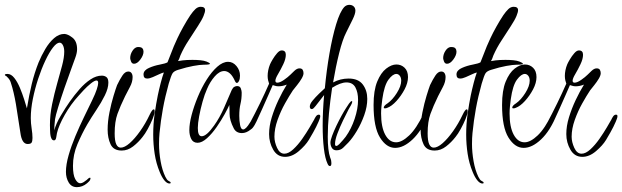

<svg xmlns="http://www.w3.org/2000/svg" viewBox="-30 -597 2567 792"><path d="M287 175Q265 175 253.5 156Q242 137 242 112Q242 82 253 43.5Q264 5 281 -35.5Q298 -76 316.5 -114Q335 -152 349.5 -182Q364 -212 369 -228Q375 -246 375 -255Q375 -265 368 -265Q360 -265 344.5 -252.5Q329 -240 315 -225Q301 -210 295 -203Q262 -167 237 -123Q212 -79 205 -48Q204 -43 202 -30.5Q200 -18 193 -18Q186 -18 182.5 -25Q179 -32 178 -40Q177 -45 176.5 -59.5Q176 -74 176 -81Q176 -124 185 -167.5Q194 -211 205.5 -251.5Q217 -292 226 -326Q235 -360 235 -384Q235 -400 229.5 -410.5Q224 -421 216 -421Q204 -421 188.5 -401Q173 -381 157 -347Q141 -313 127.5 -272Q114 -231 105.5 -189Q97 -147 97 -110Q97 -89 100.5 -67Q104 -45 104 -28Q104 -15 100.5 -9Q97 -3 84 -3Q60 -3 54 -50Q47 -91 39.5 -143Q32 -195 21 -235Q18 -246 14 -258Q10 -270 -1 -280Q-2 -282 -6 -284Q-10 -286 -10 -288Q-10 -292 1 -292Q16 -292 29 -275.5Q42 -259 52 -235Q62 -211 69.5 -187.5Q77 -164 81 -150Q90 -205 101 -250.5Q112 -296 129 -339Q141 -368 157 -395Q173 -422 193 -439.5Q213 -457 235 -457Q249 -457 268.5 -442Q288 -427 288 -394Q288 -379 280.5 -358.5Q273 -338 264 -313Q251 -278 236 -234.5Q221 -191 210 -155Q199 -119 197 -105Q195 -89 194.5 -78.5Q194 -68 194 -59Q200 -85 220.5 -119.5Q241 -154 258 -178Q277 -205 298.5 -229.5Q320 -254 343.5 -269.5Q367 -285 390 -285Q401 -285 409 -279Q417 -273 417 -256Q417 -233 402.5 -203.5Q388 -174 367.5 -143.5Q347 -113 330 -84Q308 -46 289.5 -2.5Q271 41 271 87Q271 125 280.5 142Q290 159 301 159Q308 159 315.5 154Q323 149 328 145Q330 143 334 139.5Q338 136 341 136Q345 136 342 144Q341 148 336 152.5Q331 157 329 159Q310 175 287 175Z M523 -334Q514 -334 510.5 -343.5Q507 -353 507 -357Q507 -373 516.5 -387.5Q526 -402 538 -403H541Q553 -403 557.5 -397.5Q562 -392 562 -384Q562 -369 549 -351.5Q536 -334 523 -334ZM472 24Q438 24 426 -2Q414 -28 414 -62Q414 -96 421.5 -133.5Q429 -171 438.5 -202Q448 -233 453 -246Q464 -269 475 -285.5Q486 -302 499 -302Q508 -302 512.5 -295.5Q517 -289 517 -279Q517 -259 506 -238.5Q495 -218 486 -200Q466 -159 454.5 -127Q443 -95 443 -47Q443 -16 449.5 -2Q456 12 468 12Q484 12 505 -6.5Q526 -25 548 -56Q570 -87 587 -123Q598 -146 604 -146Q608 -146 608 -138Q608 -127 599.5 -106.5Q591 -86 579.5 -65Q568 -44 558 -32Q541 -10 519 7Q497 24 472 24Z M669 160Q659 160 648.5 147.5Q638 135 629 113Q614 77 608 37.5Q602 -2 602 -42Q602 -86 608 -128Q614 -170 621 -204Q626 -228 633 -255Q640 -282 646 -298Q640 -297 627 -291Q614 -285 600.5 -279Q587 -273 577 -273Q562 -273 562 -290Q562 -299 568.5 -306Q575 -313 585 -317Q605 -326 629 -330.5Q653 -335 661 -340L687 -406Q691 -416 701.5 -438.5Q712 -461 726.5 -487Q741 -513 755 -534Q766 -550 776 -559.5Q786 -569 798 -569Q816 -569 816 -555Q816 -547 809.5 -531Q803 -515 786 -489Q767 -459 747.5 -429.5Q728 -400 714 -368Q713 -364 709.5 -355.5Q706 -347 704 -345L724 -348Q732 -349 742 -349.5Q752 -350 764 -350Q781 -350 796.5 -348.5Q812 -347 822 -343Q827 -341 831.5 -338.5Q836 -336 836 -334Q836 -330 810 -330Q795 -330 767.5 -325Q740 -320 705 -309Q688 -304 682 -295Q676 -286 666 -252Q651 -198 642 -148.5Q633 -99 628 -48Q627 -38 626.5 -27Q626 -16 626 -3Q626 31 632.5 68Q639 105 652 132Q655 138 658.5 143Q662 148 667 150Q674 153 674 157Q674 160 669 160Z M785 -8Q767 -8 759 -23.5Q751 -39 751 -60Q751 -87 760.5 -123Q770 -159 786 -197.5Q802 -236 822.5 -268.5Q843 -301 866 -321.5Q889 -342 911 -342Q931 -342 945.5 -324.5Q960 -307 960 -285Q960 -272 956 -263.5Q952 -255 947 -255Q943 -255 940 -261Q930 -284 918.5 -294Q907 -304 895 -304Q875 -304 855.5 -281.5Q836 -259 824 -230Q814 -208 805.5 -177.5Q797 -147 791.5 -117.5Q786 -88 786 -69Q786 -35 802 -35Q822 -35 853 -79Q876 -111 894.5 -153Q913 -195 926 -226Q931 -236 937 -239Q943 -242 948 -242Q960 -242 963.5 -232Q967 -222 967 -215Q967 -189 962 -168.5Q957 -148 957 -119Q957 -98 960.5 -80.5Q964 -63 973 -63Q984 -63 1001 -91Q1005 -99 1013 -99Q1022 -99 1022 -90Q1022 -77 1004 -62.5Q986 -48 968 -48Q944 -48 934 -68Q917 -101 917 -127.5Q917 -154 916 -164Q911 -152 897 -126.5Q883 -101 864 -73.5Q845 -46 824 -27Q803 -8 785 -8Z M1146 50Q1114 50 1097 20.5Q1080 -9 1080 -44Q1080 -77 1091 -113Q1102 -149 1118.5 -184Q1135 -219 1153 -248Q1135 -241 1119 -241Q1111 -241 1105 -243Q1099 -245 1095 -246Q1090 -234 1077.5 -206Q1065 -178 1051.5 -147.5Q1038 -117 1028 -96Q1012 -62 1000 -62Q994 -62 994 -70Q994 -76 999 -86Q1022 -129 1042.5 -171Q1063 -213 1080 -252Q1078 -257 1076 -265.5Q1074 -274 1074 -284Q1074 -295 1076.5 -307.5Q1079 -320 1084 -332Q1087 -339 1095 -352.5Q1103 -366 1113 -377.5Q1123 -389 1132 -389Q1149 -389 1149 -371Q1149 -354 1138.5 -332Q1128 -310 1117 -291.5Q1106 -273 1106 -264Q1106 -256 1114 -256Q1125 -256 1141.5 -267.5Q1158 -279 1168 -289Q1173 -294 1184 -304.5Q1195 -315 1205 -315Q1215 -315 1218.5 -309Q1222 -303 1222 -295Q1222 -286 1214 -272.5Q1206 -259 1195.5 -246Q1185 -233 1178 -224Q1164 -203 1146 -171Q1128 -139 1115 -102.5Q1102 -66 1102 -33Q1102 -11 1113 13Q1124 37 1143 37Q1160 37 1179.5 19Q1199 1 1216.5 -24Q1234 -49 1247.5 -72Q1261 -95 1266 -104Q1268 -109 1273 -116.5Q1278 -124 1285 -124Q1291 -124 1291 -118Q1291 -113 1288.5 -106.5Q1286 -100 1284 -95Q1275 -74 1262 -51Q1249 -28 1244 -20Q1230 3 1202.5 26.5Q1175 50 1146 50Z M1331 88Q1325 88 1321 78Q1311 57 1306 15.5Q1301 -26 1301 -78Q1301 -139 1307 -205Q1294 -189 1282.5 -173.5Q1271 -158 1264 -151Q1260 -147 1256 -147Q1248 -147 1248 -158Q1248 -168 1259.5 -182Q1271 -196 1286 -210.5Q1301 -225 1310 -233Q1317 -307 1329 -376Q1341 -445 1356.5 -496.5Q1372 -548 1390 -568Q1399 -577 1411 -577Q1422 -577 1429 -570.5Q1436 -564 1436 -553Q1436 -540 1424.5 -516.5Q1413 -493 1398 -463Q1383 -434 1369 -378Q1355 -322 1344 -257Q1374 -273 1408 -273Q1448 -273 1466.5 -248.5Q1485 -224 1485 -189Q1485 -157 1472.5 -122Q1460 -87 1442 -57Q1424 -27 1407 -9Q1397 1 1386 12Q1375 23 1358 23Q1345 23 1339 13Q1333 3 1333 -9Q1333 -18 1340 -37Q1347 -56 1357.5 -78Q1368 -100 1379 -120Q1390 -140 1398 -152Q1402 -159 1409.5 -169.5Q1417 -180 1421 -180Q1423 -180 1423 -177Q1423 -173 1418 -163.5Q1413 -154 1408 -146Q1398 -127 1385 -100Q1372 -73 1362 -46.5Q1352 -20 1352 -3Q1352 5 1357 5Q1362 5 1369.5 -2.5Q1377 -10 1385 -19.5Q1393 -29 1396 -33Q1419 -65 1433 -107Q1447 -149 1447 -185Q1447 -216 1436 -236.5Q1425 -257 1399 -257Q1375 -257 1340 -235Q1332 -182 1327 -129.5Q1322 -77 1322 -33Q1322 -5 1324.5 17Q1327 39 1332 53Q1335 60 1336 65.5Q1337 71 1337 76Q1337 88 1331 88Z M1600 13Q1564 13 1537.5 -29.5Q1511 -72 1511 -164Q1511 -224 1526 -260.5Q1541 -297 1563 -314Q1585 -331 1605 -331Q1625 -331 1639 -317.5Q1653 -304 1653 -279Q1653 -255 1639 -228.5Q1625 -202 1605.5 -180.5Q1586 -159 1567 -152Q1563 -150 1557 -150Q1553 -150 1553 -153Q1553 -161 1569 -171Q1589 -185 1607 -213.5Q1625 -242 1625 -264Q1625 -277 1619 -284.5Q1613 -292 1605 -292Q1590 -292 1572.5 -268.5Q1555 -245 1547 -188Q1545 -172 1543.5 -157.5Q1542 -143 1542 -129Q1542 -73 1559 -41.5Q1576 -10 1604 -10Q1628 -10 1658 -38.5Q1688 -67 1717 -128Q1724 -144 1733 -144Q1739 -144 1739 -136Q1739 -129 1735 -121Q1709 -57 1672 -22Q1635 13 1600 13Z M1814 -334Q1805 -334 1801.5 -343.5Q1798 -353 1798 -357Q1798 -373 1807.5 -387.5Q1817 -402 1829 -403H1832Q1844 -403 1848.5 -397.5Q1853 -392 1853 -384Q1853 -369 1840 -351.5Q1827 -334 1814 -334ZM1763 24Q1729 24 1717 -2Q1705 -28 1705 -62Q1705 -96 1712.5 -133.5Q1720 -171 1729.5 -202Q1739 -233 1744 -246Q1755 -269 1766 -285.5Q1777 -302 1790 -302Q1799 -302 1803.5 -295.5Q1808 -289 1808 -279Q1808 -259 1797 -238.5Q1786 -218 1777 -200Q1757 -159 1745.5 -127Q1734 -95 1734 -47Q1734 -16 1740.5 -2Q1747 12 1759 12Q1775 12 1796 -6.5Q1817 -25 1839 -56Q1861 -87 1878 -123Q1889 -146 1895 -146Q1899 -146 1899 -138Q1899 -127 1890.5 -106.5Q1882 -86 1870.5 -65Q1859 -44 1849 -32Q1832 -10 1810 7Q1788 24 1763 24Z M1960 160Q1950 160 1939.5 147.5Q1929 135 1920 113Q1905 77 1899 37.5Q1893 -2 1893 -42Q1893 -86 1899 -128Q1905 -170 1912 -204Q1917 -228 1924 -255Q1931 -282 1937 -298Q1931 -297 1918 -291Q1905 -285 1891.5 -279Q1878 -273 1868 -273Q1853 -273 1853 -290Q1853 -299 1859.5 -306Q1866 -313 1876 -317Q1896 -326 1920 -330.5Q1944 -335 1952 -340L1978 -406Q1982 -416 1992.5 -438.5Q2003 -461 2017.5 -487Q2032 -513 2046 -534Q2057 -550 2067 -559.5Q2077 -569 2089 -569Q2107 -569 2107 -555Q2107 -547 2100.5 -531Q2094 -515 2077 -489Q2058 -459 2038.5 -429.5Q2019 -400 2005 -368Q2004 -364 2000.5 -355.5Q1997 -347 1995 -345L2015 -348Q2023 -349 2033 -349.5Q2043 -350 2055 -350Q2072 -350 2087.5 -348.5Q2103 -347 2113 -343Q2118 -341 2122.5 -338.5Q2127 -336 2127 -334Q2127 -330 2101 -330Q2086 -330 2058.5 -325Q2031 -320 1996 -309Q1979 -304 1973 -295Q1967 -286 1957 -252Q1942 -198 1933 -148.5Q1924 -99 1919 -48Q1918 -38 1917.5 -27Q1917 -16 1917 -3Q1917 31 1923.5 68Q1930 105 1943 132Q1946 138 1949.5 143Q1953 148 1958 150Q1965 153 1965 157Q1965 160 1960 160Z M2130 13Q2094 13 2067.5 -29.5Q2041 -72 2041 -164Q2041 -224 2056 -260.5Q2071 -297 2093 -314Q2115 -331 2135 -331Q2155 -331 2169 -317.5Q2183 -304 2183 -279Q2183 -255 2169 -228.5Q2155 -202 2135.5 -180.5Q2116 -159 2097 -152Q2093 -150 2087 -150Q2083 -150 2083 -153Q2083 -161 2099 -171Q2119 -185 2137 -213.5Q2155 -242 2155 -264Q2155 -277 2149 -284.5Q2143 -292 2135 -292Q2120 -292 2102.5 -268.5Q2085 -245 2077 -188Q2075 -172 2073.5 -157.5Q2072 -143 2072 -129Q2072 -73 2089 -41.5Q2106 -10 2134 -10Q2158 -10 2188 -38.5Q2218 -67 2247 -128Q2254 -144 2263 -144Q2269 -144 2269 -136Q2269 -129 2265 -121Q2239 -57 2202 -22Q2165 13 2130 13Z M2372 50Q2340 50 2323 20.5Q2306 -9 2306 -44Q2306 -77 2317 -113Q2328 -149 2344.5 -184Q2361 -219 2379 -248Q2361 -241 2345 -241Q2337 -241 2331 -243Q2325 -245 2321 -246Q2316 -234 2303.5 -206Q2291 -178 2277.5 -147.5Q2264 -117 2254 -96Q2238 -62 2226 -62Q2220 -62 2220 -70Q2220 -76 2225 -86Q2248 -129 2268.5 -171Q2289 -213 2306 -252Q2304 -257 2302 -265.5Q2300 -274 2300 -284Q2300 -295 2302.5 -307.5Q2305 -320 2310 -332Q2313 -339 2321 -352.5Q2329 -366 2339 -377.5Q2349 -389 2358 -389Q2375 -389 2375 -371Q2375 -354 2364.5 -332Q2354 -310 2343 -291.5Q2332 -273 2332 -264Q2332 -256 2340 -256Q2351 -256 2367.5 -267.5Q2384 -279 2394 -289Q2399 -294 2410 -304.5Q2421 -315 2431 -315Q2441 -315 2444.5 -309Q2448 -303 2448 -295Q2448 -286 2440 -272.5Q2432 -259 2421.5 -246Q2411 -233 2404 -224Q2390 -203 2372 -171Q2354 -139 2341 -102.5Q2328 -66 2328 -33Q2328 -11 2339 13Q2350 37 2369 37Q2386 37 2405.5 19Q2425 1 2442.5 -24Q2460 -49 2473.5 -72Q2487 -95 2492 -104Q2494 -109 2499 -116.5Q2504 -124 2511 -124Q2517 -124 2517 -118Q2517 -113 2514.5 -106.5Q2512 -100 2510 -95Q2501 -74 2488 -51Q2475 -28 2470 -20Q2456 3 2428.5 26.5Q2401 50 2372 50Z"/></svg>

Font: Inspiration
Style: Regular
Weight: 400
Designer: Robert E. Leuschke
Foundry: Robert E. Leuschke
Version: Version 2.010; ttfautohint (v1.8.3)